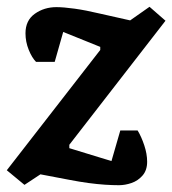

<svg xmlns="http://www.w3.org/2000/svg" viewBox="-43 -534 507 565"><path d="M307 11Q288 11 265.5 9.5Q243 8 217 4.5Q191 1 160 -5L76 -21L29 10L-23 -33L252 -387V-396L143 -440L118 -352H63Q51 -364 41.5 -387.5Q32 -411 32 -436Q32 -474 59.5 -493.5Q87 -513 123 -513Q144 -513 176.5 -508.5Q209 -504 251 -494L340 -474L397 -514L444 -473L161 -108V-98L285 -60L311 -150H362Q373 -132 381.5 -106.5Q390 -81 390 -58Q390 -33 376.5 -17.5Q363 -2 344 4.5Q325 11 307 11Z"/></svg>

Font: Faustina Light
Style: Bold Italic
Weight: 700
Italic angle: -8°
Version: Version 1.200